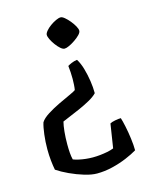

<svg xmlns="http://www.w3.org/2000/svg" viewBox="-118 -585 755 945"><g transform="rotate(-15 259.5 -112.5)"><path d="M258 282Q231 282 194.5 271Q158 260 122.5 243.5Q87 227 62 210Q58 190 55 162Q52 134 52 104Q52 66 56.5 29Q61 -8 68 -30Q79 -48 107.5 -66Q136 -84 168.5 -99.5Q201 -115 226.5 -126.5Q252 -138 258 -143Q260 -153 261 -170Q262 -187 262 -199Q262 -215 261 -232.5Q260 -250 258 -266Q264 -270 277.5 -276Q291 -282 307 -284Q321 -262 330 -230.5Q339 -199 344 -166Q349 -133 349 -103Q335 -88 309 -73.5Q283 -59 253.5 -46Q224 -33 199.5 -23Q175 -13 164 -8Q159 11 156 41Q153 71 153 106Q153 129 154.5 148.5Q156 168 160 184Q173 189 189 192.5Q205 196 223 198Q241 200 259 200Q277 200 296 198Q315 196 333 192.5Q351 189 366 183L385 61Q393 56 411 52.5Q429 49 441 49Q446 64 452.5 94.5Q459 125 463.5 159.5Q468 194 468 220Q445 234 410.5 248.5Q376 263 336.5 272.5Q297 282 258 282ZM263 -353Q254 -353 242.5 -363Q231 -373 220 -388Q209 -403 202 -417.5Q195 -432 195 -441Q195 -449 204.5 -460.5Q214 -472 228.5 -482.5Q243 -493 258 -500Q273 -507 283 -507Q291 -507 303 -497Q315 -487 327 -472.5Q339 -458 347 -443.5Q355 -429 355 -420Q355 -411 344.5 -400Q334 -389 318 -378Q302 -367 287 -360Q272 -353 263 -353Z"/></g></svg>

Font: Texturina Medium 12pt Medium
Style: Regular
Weight: 500
Version: Version 1.002